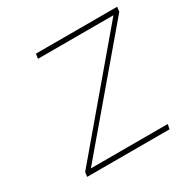

<svg xmlns="http://www.w3.org/2000/svg" viewBox="-126 -650 761 769"><g transform="rotate(-30 255.0 -266.0)"><path d="M65 -1 68 -22 480 -509H131L134 -531H510L507 -509L95 -23H450Q450 -23 450 -20.5Q450 -18 449 -15Q448 -12 447.5 -8.5Q447 -5 446.5 -3Q446 -1 446 -1Z"/></g></svg>

Font: Exo Thin Thin
Style: Italic
Weight: 250
Italic angle: -9°
Version: Version 2.000